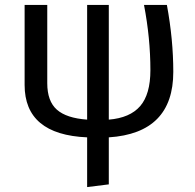

<svg xmlns="http://www.w3.org/2000/svg" viewBox="-20 -547 794 780"><path d="M334 213V11Q80 0 80 -202V-527H172V-209Q172 -136 211 -101.5Q250 -67 334 -61V-527H422V-61Q508 -68 549.5 -116Q591 -164 591 -262Q591 -392 565 -527H658Q684 -386 684 -255Q684 -6 422 11V202Z"/></svg>

Font: Trujillo
Style: Regular
Weight: 400
Designer: Fira Sans original fonts by bBox Type GmbH, Carrois Corporate GbR, & Edenspiekermann AG / Changes by Cristiano Sobral
Foundry: Fira Sans original fonts by bBox Type GmbH, Carrois Corporate GbR, & Edenspiekermann AG / Changes by Cristiano Sobral
Version: Version 4.301;October 17, 2021;FontCreator 14.0.0.2814 64-bi